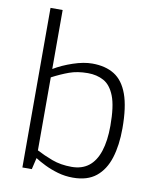

<svg xmlns="http://www.w3.org/2000/svg" viewBox="-86 -830 747 904"><g transform="rotate(10 288.0 -378.5)"><path d="M324 6Q286 6 251.5 -4Q217 -14 188.5 -28Q160 -42 140 -55L127 0H82V-763H140V-481Q180 -505 230.5 -522Q281 -539 322 -539Q385 -539 427.5 -512.5Q470 -486 492 -425.5Q514 -365 514 -263Q514 -182 495 -121.5Q476 -61 434.5 -27.5Q393 6 324 6ZM309 -43Q358 -43 390.5 -68Q423 -93 439.5 -143Q456 -193 456 -265Q456 -359 437 -407Q418 -455 385 -473Q352 -491 309 -491Q259 -491 220.5 -477Q182 -463 140 -441V-92Q174 -74 215.5 -58.5Q257 -43 309 -43Z"/></g></svg>

Font: Exo Thin Light
Style: Regular
Weight: 300
Version: Version 2.000